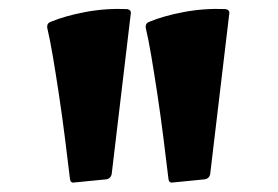

<svg xmlns="http://www.w3.org/2000/svg" viewBox="-20 -806 612 423"><path d="M144 -404Q135 -402 134 -413Q129 -455 123 -502.5Q117 -550 110 -596.5Q103 -643 96.5 -681.5Q90 -720 84 -745Q83 -755 92 -758Q123 -771 168 -779.5Q213 -788 260 -786Q270 -784 268 -775L226 -422Q224 -413 215 -411ZM361 -404Q352 -402 351 -413Q346 -455 340 -502.5Q334 -550 327 -596.5Q320 -643 313.5 -681.5Q307 -720 301 -745Q300 -755 309 -758Q340 -771 385 -779.5Q430 -788 477 -786Q487 -784 485 -775L443 -422Q441 -413 432 -411Z"/></svg>

Font: Hahmlet ExtraBold
Style: Regular
Weight: 800
Designer: Minjoo Ham & Mark Frömberg
Foundry: hypertype
Version: Version 1.002